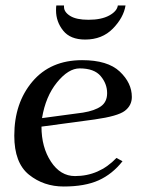

<svg xmlns="http://www.w3.org/2000/svg" viewBox="-20 -669 530 699"><path d="M290 -525Q236 -525 210 -557.5Q184 -590 184 -631Q184 -643 185 -649H213V-644Q213 -625 235.5 -611Q258 -597 302 -597Q349 -597 377.5 -612.5Q406 -628 409 -649H437Q430 -605 391 -565Q352 -525 290 -525ZM460 -316Q460 -285 434.5 -265.5Q409 -246 324 -234L131 -208Q131 -133 165.5 -80.5Q200 -28 253 -28Q341 -28 404 -94L426 -82Q389 -35 339 -12.5Q289 10 212 10Q139 10 85.5 -33Q32 -76 32 -175Q32 -294 98 -372Q164 -450 279 -450Q372 -450 416 -408.5Q460 -367 460 -316ZM133 -239 282 -259Q325 -266 347.5 -282Q370 -298 370 -330Q370 -364 346.5 -392Q323 -420 270 -420Q229 -420 187.5 -369Q146 -318 133 -239Z"/></svg>

Font: Judson
Style: Italic
Weight: 400
Italic angle: -9.5°
Version: Version 20110429